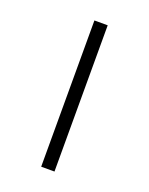

<svg xmlns="http://www.w3.org/2000/svg" viewBox="-97 -516 442 570"><g transform="rotate(20 124.0 -231.0)"><path d="M103 0V-462H145V0Z"/></g></svg>

Font: Ysabeau SC ExtraLight
Style: Regular
Weight: 250
Designer: Christian Thalmann (Catharsis Fonts)
Version: Version 2.001;gftools[0.9.30]; featfreeze: smcp